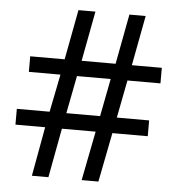

<svg xmlns="http://www.w3.org/2000/svg" viewBox="-52 -762 749 811"><g transform="rotate(5 323.0 -357.0)"><path d="M480 -436 449 -276H586V-209H436L395 0H324L365 -209H222L183 0H113L151 -209H25V-276H164L196 -436H62V-502H208L248 -714H320L280 -502H424L464 -714H533L493 -502H620V-436ZM235 -276H378L409 -436H266Z"/></g></svg>

Font: korean115
Style: Regular
Weight: 400
Designer: Monotype Design Team
Foundry: Monotype Imaging Inc.
Version: Version 2.013